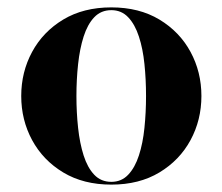

<svg xmlns="http://www.w3.org/2000/svg" viewBox="-20 -490 602 520"><path d="M281.5 10Q206 10 151.2 -23Q96.5 -56 67 -110.5Q37.5 -165 37.5 -230Q37.5 -295 67 -349.5Q96.5 -404 151.2 -437Q206 -470 281.5 -470Q357 -470 411.8 -437Q466.5 -404 496 -349.5Q525.5 -295 525.5 -230Q525.5 -165 496 -110.5Q466.5 -56 411.8 -23Q357 10 281.5 10ZM281.5 2.5Q309 2.5 327.2 -16.8Q345.5 -36 356.2 -69Q367 -102 371.2 -143.8Q375.5 -185.5 375.5 -230Q375.5 -275 371.2 -316.5Q367 -358 356.2 -391Q345.5 -424 327.2 -443.2Q309 -462.5 281.5 -462.5Q253.5 -462.5 235.2 -443.2Q217 -424 206.5 -391Q196 -358 191.5 -316.2Q187 -274.5 187 -230Q187 -185.5 191.5 -143.8Q196 -102 206.5 -69Q217 -36 235.2 -16.8Q253.5 2.5 281.5 2.5Z"/></svg>

Font: Bodoni Moda 28pt
Style: Bold
Weight: 700
Designer: Owen Earl
Foundry: indestructible type
Version: Version 2.005